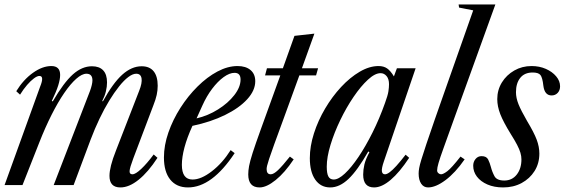

<svg xmlns="http://www.w3.org/2000/svg" viewBox="-30 -831 2536 862"><path d="M510.5 10.5Q461.5 10.5 461.5 -41.5Q461.5 -61 468.5 -89Q475.5 -117 491 -156L594.5 -422.5Q609 -458.5 605.5 -479.2Q602 -500 581.5 -500Q566 -500 546.2 -485.2Q526.5 -470.5 504.8 -443.2Q483 -416 460.5 -379.2Q438 -342.5 416.8 -298Q395.5 -253.5 377 -204.5L300.5 0H211L374 -422.5Q379 -436 382 -448.8Q385 -461.5 385 -470Q385 -500 358 -500Q338 -500 312.2 -477.2Q286.5 -454.5 258.2 -413.2Q230 -372 201.5 -315.5Q173 -259 146.5 -191.5L71 0H-9.5L150 -441.5Q160 -466 159.2 -478Q158.5 -490 147 -490Q137 -490 122.5 -479.2Q108 -468.5 91.8 -449.8Q75.5 -431 60 -406L43 -421.5Q75 -473.5 117.8 -504Q160.5 -534.5 200.5 -534.5Q240 -534.5 240 -494.5Q240 -475 231.5 -447.8Q223 -420.5 202.5 -377.5L207 -376Q256 -460 297 -496.8Q338 -533.5 383 -533.5Q416 -533.5 433.2 -515.2Q450.5 -497 450.5 -461Q450.5 -442 445.5 -421Q440.5 -400 429 -377.5L432 -376Q477 -458 519 -495.8Q561 -533.5 606 -533.5Q641.5 -533.5 659.8 -511Q678 -488.5 678 -446Q678 -425.5 673.5 -404.8Q669 -384 658 -356.5L568.5 -120Q552.5 -77.5 551.8 -63Q551 -48.5 564.5 -48.5Q578.5 -48.5 604.2 -72.8Q630 -97 660 -137.5L677 -122.5Q635 -58 592.2 -23.8Q549.5 10.5 510.5 10.5Z M814 10.5Q762.5 10.5 734.2 -24.8Q706 -60 706 -124Q706 -178.5 726 -236Q746 -293.5 780 -346.8Q814 -400 856.8 -442.5Q899.5 -485 946 -509.8Q992.5 -534.5 1036.5 -534.5Q1073.5 -534.5 1094.8 -516.5Q1116 -498.5 1116 -466.5Q1116 -425 1080 -385.5Q1044 -346 980.5 -314.8Q917 -283.5 834 -266Q810 -213.5 798.2 -169.2Q786.5 -125 786.5 -91Q786.5 -25 834.5 -25Q873 -25 921 -62Q969 -99 1005.5 -157L1023.5 -143.5Q921.5 10.5 814 10.5ZM852.5 -299.5Q904 -311.5 949 -339.8Q994 -368 1022 -404Q1050 -440 1050 -474Q1050 -504 1023 -504Q1000.5 -504 974 -484.8Q947.5 -465.5 922.5 -432.5Q897.5 -399.5 878.5 -357Z M1135.5 10.5Q1084.5 10.5 1084.5 -48Q1084.5 -64.5 1088.2 -85.2Q1092 -106 1104.2 -144.5Q1116.5 -183 1141.5 -252L1228.5 -492.5H1160L1168.5 -524.5H1240L1292 -670L1381.5 -680L1325.5 -524.5H1398L1389 -492.5H1314L1244.5 -301.5Q1217 -227 1201.2 -183.2Q1185.5 -139.5 1178.2 -117.5Q1171 -95.5 1169 -86.5Q1167 -77.5 1167 -72Q1167 -48.5 1185.5 -48.5Q1198.5 -48.5 1218.2 -67.2Q1238 -86 1271.5 -128L1288.5 -115.5Q1248.5 -55.5 1207.5 -22.5Q1166.5 10.5 1135.5 10.5Z M1452.5 10.5Q1410 10.5 1385.5 -24.2Q1361 -59 1361 -121Q1361 -174.5 1379.5 -232.2Q1398 -290 1429.8 -343.8Q1461.5 -397.5 1501.5 -440.5Q1541.5 -483.5 1585 -509Q1628.5 -534.5 1669.5 -534.5Q1692.5 -534.5 1708 -523.8Q1723.5 -513 1738.5 -488L1752 -524.5H1836L1694 -108Q1682.5 -75 1684.5 -61.8Q1686.5 -48.5 1698.5 -48.5Q1707 -48.5 1719.5 -57.8Q1732 -67 1749.8 -86.5Q1767.5 -106 1791 -136.5L1807 -122.5Q1764 -57.5 1724 -23.5Q1684 10.5 1649.5 10.5Q1600.5 10.5 1600.5 -47Q1600.5 -69 1606 -92.5Q1611.5 -116 1628.5 -147.5L1623.5 -151Q1575 -66 1534.8 -27.8Q1494.5 10.5 1452.5 10.5ZM1468.5 -25Q1489.5 -25 1518.5 -52Q1547.5 -79 1579.5 -126.5Q1611.5 -174 1642.5 -236Q1673.5 -298 1698.5 -368.5Q1711 -402.5 1713.8 -420.8Q1716.5 -439 1716.5 -453Q1716.5 -476.5 1705.5 -489.5Q1694.5 -502.5 1678.5 -502.5Q1653.5 -502.5 1621.8 -473.2Q1590 -444 1557.5 -396.2Q1525 -348.5 1497.8 -292Q1470.5 -235.5 1453.8 -180.5Q1437 -125.5 1437 -82.5Q1437 -52.5 1444.2 -38.8Q1451.5 -25 1468.5 -25Z M1892 10.5Q1872 10.5 1860.8 -6.5Q1849.5 -23.5 1849.5 -52Q1849.5 -62.5 1852 -76.8Q1854.5 -91 1862.2 -116.2Q1870 -141.5 1884.2 -184.2Q1898.5 -227 1922 -294.5Q1945.5 -362 1980.5 -461L2094.5 -784.5L2031 -797L2029 -811H2194L2010 -301.5Q1979 -215 1962 -168Q1945 -121 1938.8 -99.2Q1932.5 -77.5 1932.5 -66Q1932.5 -58.5 1938.2 -53.5Q1944 -48.5 1950 -48.5Q1960 -48.5 1978.8 -62.8Q1997.5 -77 2037.5 -128L2056 -115.5Q2014 -55 1970 -22.2Q1926 10.5 1892 10.5Z M2229 10.5Q2188.5 10.5 2158.2 -2.8Q2128 -16 2111.2 -38Q2094.5 -60 2094.5 -87Q2094.5 -104.5 2105 -117.2Q2115.5 -130 2132 -130Q2154 -130 2161.5 -115Q2169 -100 2174 -81Q2179.5 -59.5 2190 -40Q2200.5 -20.5 2234 -20.5Q2269 -20.5 2290 -47.2Q2311 -74 2311 -115.5Q2311 -130 2306.5 -145.2Q2302 -160.5 2291.5 -180.8Q2281 -201 2263 -229.5Q2230 -283 2216.2 -318.2Q2202.5 -353.5 2202.5 -386Q2202.5 -427 2223.2 -460.8Q2244 -494.5 2279 -514.5Q2314 -534.5 2356.5 -534.5Q2391.5 -534.5 2420.5 -521.8Q2449.5 -509 2467 -488.2Q2484.5 -467.5 2484.5 -443.5Q2484.5 -425.5 2473.8 -414Q2463 -402.5 2446.5 -402.5Q2415 -402.5 2409.5 -446Q2405.5 -482.5 2396.5 -494Q2387.5 -505.5 2361.5 -505.5Q2325 -505.5 2305.8 -481.5Q2286.5 -457.5 2286.5 -417Q2286.5 -391.5 2297.8 -363.2Q2309 -335 2336.5 -287.5Q2367.5 -236 2379.5 -204Q2391.5 -172 2391.5 -141.5Q2391.5 -97.5 2370 -63.2Q2348.5 -29 2311.8 -9.2Q2275 10.5 2229 10.5Z"/></svg>

Font: Libre Caslon Condensed
Style: Italic
Weight: 400
Italic angle: -22.583°
Designer: Pablo Impallari, Rodrigo Fuenzalida, Katja Schimmel, Ertekin Erdin
Foundry: Pablo Impallari, Rodrigo Fuenzalida
Version: Version 2.000;gftools[0.9.33]